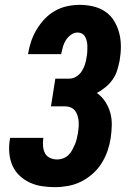

<svg xmlns="http://www.w3.org/2000/svg" viewBox="-20 -763 540 791"><path d="M206 8Q179 8 152.5 4Q126 0 102.5 -11Q79 -22 60.5 -39.5Q42 -57 31.5 -80.5Q21 -104 18.5 -131Q16 -158 20 -185L22 -195H159L158 -191Q156 -175 157.5 -159.5Q159 -144 165.5 -131.5Q172 -119 186 -112.5Q200 -106 216 -106Q228 -106 240 -110.5Q252 -115 261.5 -124Q271 -133 277 -144Q283 -155 288 -166.5Q293 -178 296 -190Q299 -202 301 -214Q303 -226 304 -238.5Q305 -251 304 -263Q303 -275 299.5 -286.5Q296 -298 289 -307Q282 -316 271 -320.5Q260 -325 248 -325H190L208 -439H266Q281 -439 295 -448Q309 -457 317.5 -470.5Q326 -484 330.5 -499Q335 -514 337 -529Q339 -539 339.5 -549.5Q340 -560 340 -570.5Q340 -581 338 -591Q336 -601 331.5 -610Q327 -619 318.5 -624Q310 -629 299 -629Q285 -629 272 -619.5Q259 -610 251 -597Q243 -584 239 -569.5Q235 -555 232 -541V-540H95L96 -543Q100 -568 108.5 -593Q117 -618 131 -641.5Q145 -665 164 -685Q183 -705 207 -718.5Q231 -732 257 -737.5Q283 -743 309 -743Q337 -743 364.5 -736.5Q392 -730 414 -715Q436 -700 450 -677Q464 -654 471 -627.5Q478 -601 478 -572Q478 -543 473 -514Q469 -494 463 -474Q457 -454 444.5 -436Q432 -418 415 -404Q398 -390 379 -380Q399 -366 413 -345Q427 -324 434 -299.5Q441 -275 440.5 -248Q440 -221 436 -194Q432 -168 423 -141.5Q414 -115 398.5 -90.5Q383 -66 361 -46.5Q339 -27 313.5 -14.5Q288 -2 260.5 3Q233 8 206 8Z"/></svg>

Font: Iosevka Term Curly Heavy
Style: Italic
Weight: 900
Italic angle: -9°
Designer: Belleve Invis
Foundry: Belleve Invis
Version: Version 32.3.0